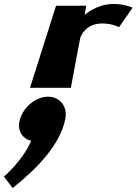

<svg xmlns="http://www.w3.org/2000/svg" viewBox="-166 -445 692 973"><path d="M-14 0H193L240 -250C242 -260 266 -326 352 -326C407 -326 437 -307 437 -307L506 -406C506 -406 466 -425 410 -425C323 -425 264 -370 264 -370H263L271 -416H118ZM77 45C19 45 -44 93 -64 157C-82 211 -57 256 -8 269C-53 372 -146 450 -146 450L-102 508C18 413 140 289 165 157C177 93 137 45 77 45Z"/></svg>

Font: Hussar Milosc
Style: Bold
Weight: 700
Foundry: Cannot Into Space Fonts
Version: Version 1.02